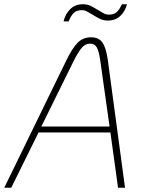

<svg xmlns="http://www.w3.org/2000/svg" viewBox="-26 -886 686 906"><path d="M495 -261H156L27 0H-6L287 -601Q314 -657 339.5 -683.5Q365 -710 404 -710Q440 -710 457.5 -685Q475 -660 483 -601L564 0H531ZM491 -289 447 -601Q441 -644 431 -662Q421 -680 399 -680Q378 -680 362 -663Q346 -646 323 -601L169 -289ZM365 -866Q385 -866 400 -859Q415 -852 436 -839Q454 -828 464.5 -822.5Q475 -817 488 -817Q512 -817 525 -829Q538 -841 549 -866H573Q565 -833 542 -811Q519 -789 483 -789Q463 -789 448 -796Q433 -803 412 -816Q394 -827 383.5 -832.5Q373 -838 360 -838Q336 -838 322.5 -825.5Q309 -813 298 -785H274Q282 -820 305.5 -843Q329 -866 365 -866Z"/></svg>

Font: KoHo ExtraLight
Style: Italic
Weight: 275
Italic angle: -10°
Version: Version 1.000; ttfautohint (v1.6)